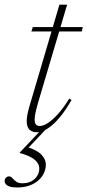

<svg xmlns="http://www.w3.org/2000/svg" viewBox="-66 -574 385 848"><path d="M72.5 -435 79 -454.5H299.5L295.5 -435ZM102 -120Q97 -102.5 93.5 -88.5Q90 -74.5 88.5 -64Q87 -53.5 87 -45.5Q87 -30 93 -23.8Q99 -17.5 110 -17.5Q124.5 -17.5 144.5 -30Q164.5 -42.5 189 -69.2Q213.5 -96 240 -138.5L250 -132Q227 -92.5 205.8 -65.5Q184.5 -38.5 165.2 -22Q146 -5.5 129 2.2Q112 10 97.5 10Q76 10 64 -1.5Q52 -13 52 -39Q52 -51.5 55 -67.8Q58 -84 64 -104.5L196.5 -553.5H230.5ZM11.5 254Q-20 254 -32.8 245.8Q-45.5 237.5 -45.5 225.5Q-45.5 216.5 -39.8 210.8Q-34 205 -26 205Q-18 205 -11.5 212.5Q-5 220 5 227.8Q15 235.5 33 235.5Q66 235.5 86.8 216.5Q107.5 197.5 107.5 169.5Q107.5 149.5 88 132.2Q68.5 115 21 101.5L21.5 99.5L132 -17.5H150.5L54.5 84L51.5 74.5Q98.5 89 117.5 109.8Q136.5 130.5 136.5 152Q136.5 180.5 120.5 203.8Q104.5 227 76.2 240.5Q48 254 11.5 254Z"/></svg>

Font: Newsreader 36pt ExtraLight
Style: Italic
Weight: 250
Italic angle: -17°
Designer: Hugues Gentile
Foundry: Production Type
Version: Version 1.003